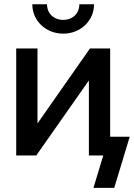

<svg xmlns="http://www.w3.org/2000/svg" viewBox="-20 -749 645 925"><path d="M477.5 0 430.2 156.2H530.3L605 -90.3H510.7V-515.6H413.6L161.6 -155.8H160.6V-515.6H58.1V0H154.8L407.2 -359.9H408.2V0ZM284.7 -586.9C368.2 -586.9 433.1 -648.9 433.1 -728.5H362.3C362.3 -684.1 330.1 -653.3 284.7 -653.3C238.8 -653.3 206.5 -684.1 206.5 -728.5H135.7C135.7 -648.9 200.7 -586.9 284.7 -586.9Z"/></svg>

Font: Inteeer Medium
Style: Regular
Weight: 500
Designer: Rasmus Andersson
Foundry: rsms
Version: Version 4.001;Glyphs 3.4 (3402)